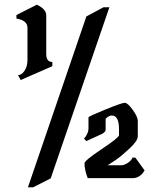

<svg xmlns="http://www.w3.org/2000/svg" viewBox="-20 -760 685 818"><path d="M196 0 121 38H99L348 -690L421 -729H446ZM555 -88Q556 -88 557 -88L596 -34Q586 -17 573 -9Q560 -1 545 -1H354L350 -11Q340 -41 340 -64Q340 -76 413.5 -125Q487 -174 487 -184V-210Q487 -268 456 -268Q444 -268 430 -254V-220Q430 -211 430 -206Q428 -195 409 -187L348 -159L338 -169Q357 -192 357 -212V-260Q357 -264 428 -293Q499 -322 511.5 -322Q524 -322 545.5 -292Q567 -262 567 -245V-179Q567 -160 531.5 -127Q496 -94 474.5 -79.5Q453 -65 439 -56Q439 -56 498 -56Q508 -56 523.5 -65.5Q539 -75 545 -89H546ZM177 -695V-530Q177 -496 203 -496V-478Q69 -419 68 -419L57 -440Q72 -440 84.5 -458.5Q97 -477 97 -504V-642Q97 -673 50 -681V-696L137 -740Q177 -721 177 -695Z"/></svg>

Font: Pirata One
Style: Regular
Weight: 400
Designer: Rodrigo Fuenzalida, Nicolas Massi
Foundry: Rodrigo Fuenzalida, Nicolas Massi
Version: Version 1.001